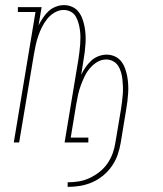

<svg xmlns="http://www.w3.org/2000/svg" viewBox="-20 -558 640 752"><path d="M245 174V156Q267 156 288.5 152.5Q310 149 330.5 139.5Q351 130 369.5 115.5Q388 101 401 82Q414 63 421.5 42Q429 21 432 0L454 -131Q456 -145 458 -160Q460 -175 461 -189.5Q462 -204 461.5 -218.5Q461 -233 459.5 -247Q458 -261 454 -275Q450 -289 442.5 -300.5Q435 -312 422.5 -318.5Q410 -325 396 -325Q377 -325 360.5 -315Q344 -305 331.5 -290Q319 -275 311 -258Q303 -241 296.5 -223.5Q290 -206 286 -188Q282 -170 279 -152L257 -19H326V0H233L287 -325Q289 -339 291 -354Q293 -369 294 -383.5Q295 -398 295 -412.5Q295 -427 293 -441Q291 -455 287 -469Q283 -483 276 -494.5Q269 -506 256.5 -512.5Q244 -519 229 -519Q211 -519 194 -509Q177 -499 165 -484Q153 -469 144.5 -452Q136 -435 130 -417.5Q124 -400 120 -382Q116 -364 113 -346L55 0H34L119 -511H50V-530H143L131 -459Q139 -474 148.5 -488.5Q158 -503 170.5 -514.5Q183 -526 199 -532Q215 -538 231 -538Q247 -538 262 -531.5Q277 -525 287 -512.5Q297 -500 302.5 -485Q308 -470 311 -454.5Q314 -439 315 -422.5Q316 -406 315 -389Q314 -372 312 -355Q310 -338 307 -322L298 -265Q305 -280 315 -294.5Q325 -309 337.5 -320.5Q350 -332 366 -338Q382 -344 398 -344Q414 -344 429 -337.5Q444 -331 454 -318.5Q464 -306 469.5 -291Q475 -276 478 -260.5Q481 -245 482 -228Q483 -211 482 -194.5Q481 -178 479 -161Q477 -144 474 -128L453 0Q449 24 441 47.5Q433 71 418.5 92Q404 113 384 129.5Q364 146 341 156Q318 166 293.5 170Q269 174 245 174Z"/></svg>

Font: Iosevka Curly Slab ThEx
Style: Italic
Weight: 100
Width: 7
Italic angle: -9°
Monospace: yes
Designer: Belleve Invis
Foundry: Belleve Invis
Version: Version 11.1.0; ttfautohint (v1.8.3)